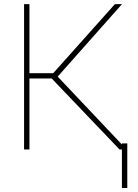

<svg xmlns="http://www.w3.org/2000/svg" viewBox="-20 -731 677 939"><path d="M564.5 0C564.5 0 599.1 0 599.1 0C599.1 0 262.2 -356.4 262.2 -356.4C262.2 -356.4 576.7 -710.9 576.7 -710.9C576.7 -710.9 542 -710.9 542 -710.9C542 -710.9 240.2 -373 240.2 -373C240.2 -373 124 -373 124 -373C124 -373 124 -710.9 124 -710.9C124 -710.9 97.7 -710.9 97.7 -710.9C97.7 -710.9 97.7 0 97.7 0C97.7 0 124 0 124 0C124 0 124 -347.2 124 -347.2C124 -347.2 232.9 -347.2 232.9 -347.2C232.9 -347.2 564.5 0 564.5 0ZM602.5 -29.8C602.5 -29.8 576.2 -29.8 576.2 -29.8C576.2 -29.8 576.2 188.5 576.2 188.5C576.2 188.5 602.5 188.5 602.5 188.5C602.5 188.5 602.5 -29.8 602.5 -29.8Z"/></svg>

Font: WOX
Style: Regular
Weight: 500
Designer: Google
Foundry: ""
Version: ""